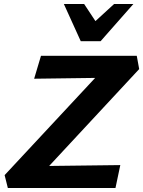

<svg xmlns="http://www.w3.org/2000/svg" viewBox="-20 -936 713 956"><path d="M19 0 3 -64 545 -646 598 -550 150 -544 184 -658H661L673 -592L134 -12L88 -108L579 -114L555 0ZM382 -731 428 -806 548 -916H644L481 -731ZM382 -731 298 -916H399L471 -807L481 -731Z"/></svg>

Font: Ysabeau Office ExtraBold
Style: Italic
Weight: 800
Italic angle: -12°
Designer: Christian Thalmann (Catharsis Fonts)
Version: Version 2.001;gftools[0.9.30]; featfreeze: tnum,lnum,ss02